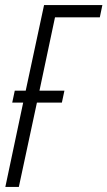

<svg xmlns="http://www.w3.org/2000/svg" viewBox="-20 -734 422 754"><path d="M1 0 71 -331H28L38 -378H81L153 -714H382L372 -666H196L135 -378H233L223 -331H125L54 0Z"/></svg>

Font: Noto Sans ExtraCondensed Light
Style: Italic
Weight: 300
Width: 2
Italic angle: -12°
Designer: Monotype Design Team
Foundry: Monotype Imaging Inc.
Version: Version 2.013; ttfautohint (v1.8.4.7-5d5b)